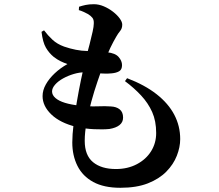

<svg xmlns="http://www.w3.org/2000/svg" viewBox="-20 -827 1040 911"><path d="M551 64Q473 64 422.5 36.5Q372 9 347.5 -40Q323 -89 323 -151Q323 -187 329 -237.5Q335 -288 344.5 -343.5Q354 -399 364.5 -449.5Q375 -500 383 -534Q396 -581 405 -616.5Q414 -652 419.5 -677Q425 -702 425 -715Q426 -733 418.5 -742.5Q411 -752 398 -760Q389 -765 377 -770.5Q365 -776 354 -779L355 -795Q370 -800 386.5 -803.5Q403 -807 426 -807Q449 -807 472.5 -797Q496 -787 516 -771.5Q536 -756 548 -739.5Q560 -723 560 -710Q560 -692 550 -680Q540 -668 531 -652Q518 -630 503.5 -600Q489 -570 470 -519Q458 -485 442.5 -440Q427 -395 413.5 -345.5Q400 -296 391 -247.5Q382 -199 382 -159Q382 -90 421.5 -57.5Q461 -25 530 -25Q586 -25 629.5 -48Q673 -71 697 -109.5Q721 -148 721 -196Q721 -253 702 -295.5Q683 -338 649.5 -374Q616 -410 573 -442L583 -456Q667 -424 723 -380Q779 -336 807 -282.5Q835 -229 835 -167Q835 -129 819 -88Q803 -47 769 -12.5Q735 22 681.5 43Q628 64 551 64ZM499 -215Q469 -212 426 -214Q383 -216 342 -225Q265 -244 223.5 -284Q182 -324 182 -371Q182 -399 197.5 -426.5Q213 -454 239.5 -479Q266 -504 300 -523Q283 -529 267.5 -536.5Q252 -544 235 -557Q213 -575 198 -600.5Q183 -626 177 -676L189 -683Q207 -659 229 -638.5Q251 -618 284 -606Q342 -586 393.5 -585Q445 -584 488 -579Q527 -575 543 -556.5Q559 -538 559 -518Q559 -497 545.5 -489Q532 -481 510 -479Q493 -477 470 -478Q447 -479 424.5 -481.5Q402 -484 382 -484Q357 -484 330 -476Q303 -468 279.5 -455Q256 -442 241.5 -425.5Q227 -409 227 -393Q227 -376 243 -362Q259 -348 288.5 -339Q318 -330 357 -326Q403 -321 442 -322.5Q481 -324 505 -322Q532 -321 548 -308Q564 -295 564 -269Q564 -247 547 -233.5Q530 -220 499 -215Z"/></svg>

Font: Noto Serif HK ExtraLight
Style: Bold
Weight: 700
Version: Version 2.002-H1;hotconv 1.1.0;makeotfexe 2.6.0